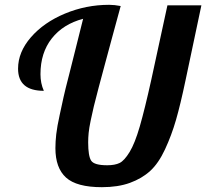

<svg xmlns="http://www.w3.org/2000/svg" viewBox="-20 -770 856 797"><path d="M675 -748H816L750 -436Q729 -336 710.5 -272Q692 -208 665 -150Q638 -92 603.5 -60.5Q569 -29 519.5 -11Q470 7 403 7Q298 7 254 -33Q210 -73 210 -155Q210 -182 213.5 -213Q217 -244 228 -294Q239 -344 244 -367.5Q249 -391 268.5 -466.5Q288 -542 292 -560L325 -692Q242 -670 195 -610.5Q148 -551 148 -462Q148 -424 162 -393Q55 -393 55 -485Q55 -554 108.5 -615.5Q162 -677 249.5 -713.5Q337 -750 433 -750Q455 -750 481 -745Q465 -687 444.5 -611Q424 -535 413.5 -496Q403 -457 389.5 -406.5Q376 -356 369.5 -328.5Q363 -301 356.5 -270Q350 -239 348 -218.5Q346 -198 346 -179Q346 -122 358.5 -103Q371 -84 425 -84Q457 -84 476.5 -93.5Q496 -103 518 -139Q540 -175 560.5 -246Q581 -317 608 -439Z"/></svg>

Font: Lobster Two
Style: Bold Italic
Weight: 700
Designer: Pablo Impallari
Foundry: Pablo Impallari. www.impallari.com
Version: Version 2.000